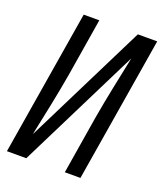

<svg xmlns="http://www.w3.org/2000/svg" viewBox="-136 -824 773 913"><g transform="rotate(20 250.5 -367.5)"><path d="M8 0 129 -735H208L160 -441Q146 -360 129.5 -279.5Q113 -199 96 -118L403 -735H501L380 0H301L349 -294Q363 -375 379.5 -455.5Q396 -536 413 -617L106 0Z"/></g></svg>

Font: Iosevka Curly
Style: Italic
Weight: 400
Italic angle: -9°
Monospace: yes
Designer: Belleve Invis
Foundry: Belleve Invis
Version: Version 22.1.2; ttfautohint (v1.8.4)